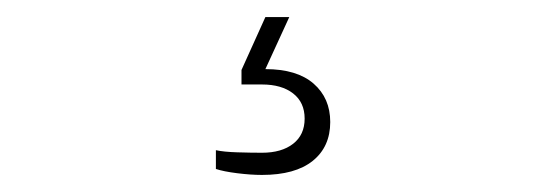

<svg xmlns="http://www.w3.org/2000/svg" viewBox="-20 -31 640 225"><path d="M287 174Q274 174 258 172Q242 170 233 167V145Q242 147 258 147.5Q274 148 287 148Q310 148 323.5 137.5Q337 127 337 108Q337 89 323.5 78.5Q310 68 287 68H263V51L291 -11H319L291 50Q328 50 347.5 67Q367 84 367 112Q367 141 346.5 157.5Q326 174 287 174Z"/></svg>

Font: Gantari Thin
Style: Regular
Weight: 250
Designer: Anugrah Pasau
Foundry: Lafontype
Version: Version 1.000